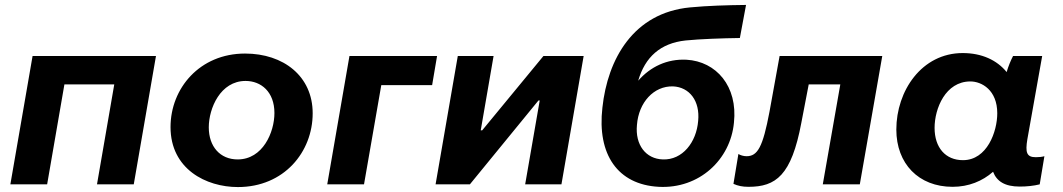

<svg xmlns="http://www.w3.org/2000/svg" viewBox="-20 -747 4306 778"><path d="M22 0H171L241 -405H443L373 0H522L612 -520H112Z M944 11C1131 11 1247 -131 1247 -288C1247 -438 1129 -530 973 -530C789 -530 671 -389 671 -232C671 -62 815 11 944 11ZM943 -101C872 -101 826 -153 826 -231C826 -308 873 -419 975 -419C1038 -419 1092 -375 1092 -289C1092 -211 1045 -101 943 -101Z M1306 0H1455L1525 -402H1731L1751 -520H1396Z M1745 0H1884L2162 -340H2167L2108 0H2255L2345 -520H2182L1934 -219H1928L1980 -520H1835Z M2649 10C2813 19 2940 -100 2954 -250C2970 -398 2882 -498 2762 -505C2682 -509 2615 -476 2566 -420C2594 -516 2656 -572 2758 -583C2817 -589 2907 -592 2978 -593L3003 -727C2923 -726 2850 -724 2776 -717C2546 -695 2442 -507 2421 -311C2399 -121 2483 1 2649 10ZM2666 -101C2597 -103 2553 -160 2561 -241C2568 -332 2629 -399 2707 -397C2774 -394 2817 -338 2809 -257C2802 -170 2745 -98 2666 -101Z M3013 10C3124 10 3187 -36 3227 -249L3257 -405H3385L3314 0H3464L3555 -520H3139L3098 -294C3071 -151 3050 -114 3005 -114C2993 -114 2980 -118 2972 -123L2952 -2C2970 6 2988 10 3013 10Z M4112 9C4141 9 4169 6 4193 0L4212 -114C4201 -111 4190 -110 4177 -110C4140 -110 4134 -129 4143 -183L4203 -520H4085C4076 -503 4066 -479 4059 -455C4020 -503 3959 -532 3881 -532C3715 -532 3612 -379 3612 -222C3612 -84 3702 10 3840 10C3905 10 3961 -13 4004 -51C4019 -12 4052 9 4112 9ZM3912 -417C3958 -417 4021 -382 4021 -288C4021 -214 3980 -98 3882 -98C3811 -98 3767 -149 3767 -229C3767 -307 3811 -417 3912 -417Z"/></svg>

Font: Fixel Display 20240404
Style: Bold Italic
Weight: 700
Italic angle: -10°
Designer: AlfaBravo + MacPaw
Foundry: Kyrylo Tkachov, Marchela Mozhyna, Serhii Makarenko, Maria Weinstein, Zakhar Kryvoshyya
Version: Version 1.211;Glyphs 3.2 (3225)